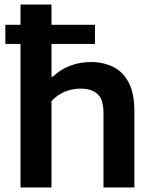

<svg xmlns="http://www.w3.org/2000/svg" viewBox="-20 -828 679 848"><path d="M3.5 -634V-718.5H399.5V-634ZM70.5 0V-808H207.5V-489.5H214Q247 -521.5 290 -537.8Q333 -554 382 -554Q437 -554 480.5 -532.2Q524 -510.5 548.8 -462.8Q573.5 -415 573.5 -337V0H437V-329Q437 -390 410.2 -413.2Q383.5 -436.5 337 -436.5Q314 -436.5 290.5 -430.8Q267 -425 245.5 -412.5Q224 -400 207.5 -381V0Z"/></svg>

Font: Encode Sans SemiExpanded SemiBold
Style: Regular
Weight: 600
Width: 6
Designer: Multiple Designers
Foundry: Impallari Type
Version: Version 3.002